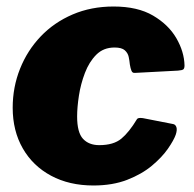

<svg xmlns="http://www.w3.org/2000/svg" viewBox="-20 -560 596 590"><path d="M329 -540Q403 -540 450.5 -512Q498 -484 522 -442.5Q546 -401 547 -359Q547 -350 543.5 -347Q540 -344 527 -343L395 -336Q387 -335 384 -342.5Q381 -350 379 -362Q378 -373 375.5 -385Q373 -397 363.5 -405.5Q354 -414 332 -414Q298 -414 276 -392Q254 -370 241 -336Q228 -302 222.5 -266Q217 -230 217 -202Q217 -153 235 -133.5Q253 -114 285 -114Q329 -114 353 -134Q377 -154 401 -194Q404 -199 419 -197L511 -179Q519 -178 522 -169.5Q525 -161 520 -146Q514 -129 496 -103Q478 -77 447 -51Q416 -25 371 -7.5Q326 10 267 10Q193 10 137 -20Q81 -50 50 -104Q19 -158 19 -229Q19 -292 41.5 -348.5Q64 -405 105 -448Q146 -491 203 -515.5Q260 -540 329 -540Z"/></svg>

Font: Libre Franklin Black
Style: Italic
Weight: 900
Italic angle: -8°
Designer: Pablo Impallari, Rodrigo Fuenzalida, Nhung Nguyen
Foundry: Impallari Type
Version: Version 3.000